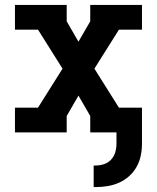

<svg xmlns="http://www.w3.org/2000/svg" viewBox="-20 -540 640 783"><path d="M362 223V135H369Q387 135 404 129.5Q421 124 433 111Q445 98 450 81Q455 64 455 46V0H348V-67L300 -150L252 -67V0H41V-101H135L235 -260L135 -419H41V-520H252V-453L300 -370L348 -453V-520H559V-419H465L365 -260L465 -101H559V46Q559 71 554 95Q549 119 537 140.5Q525 162 506.5 178.5Q488 195 465.5 205Q443 215 418.5 219Q394 223 369 223Z"/></svg>

Font: Iosevka Plex Etoile
Style: Bold
Weight: 700
Designer: Belleve Invis
Foundry: Belleve Invis
Version: Version 25.1.1; ttfautohint (v1.8.4)